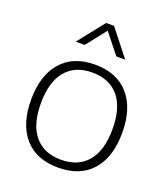

<svg xmlns="http://www.w3.org/2000/svg" viewBox="-137 -833 822 940"><g transform="rotate(20 274.5 -363.0)"><path d="M274 10Q160 10 98.5 -60.5Q37 -131 37 -258Q37 -384 98.5 -455Q160 -526 274 -526Q388 -526 450 -455Q512 -384 512 -258Q512 -131 450.5 -60.5Q389 10 274 10ZM274 -31Q364 -31 412.5 -89Q461 -147 461 -258Q461 -369 412.5 -427Q364 -485 274 -485Q185 -485 136.5 -427Q88 -369 88 -258Q88 -147 136.5 -89Q185 -31 274 -31ZM403 -599H357L274 -703L192 -599H145L254 -736H295Z"/></g></svg>

Font: Creato Display Light
Style: Regular
Weight: 300
Version: Version 1.000